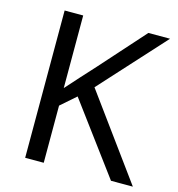

<svg xmlns="http://www.w3.org/2000/svg" viewBox="-106 -806 832 899"><g transform="rotate(15 309.5 -357.0)"><path d="M619 0H513L260 -341L187 -277V0H97V-714H187V-362Q217 -396 248 -430Q279 -464 310 -498L503 -714H608L325 -403Z"/></g></svg>

Font: Noto Sans Tifinagh Azawagh
Style: Regular
Weight: 400
Designer: JamraPatel
Foundry: JamraPatel LLC
Version: Version 2.006; ttfautohint (v1.8.4.7-5d5b)